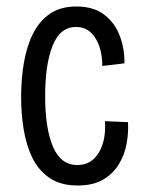

<svg xmlns="http://www.w3.org/2000/svg" viewBox="-20 -560 437 591"><path d="M219 11Q167 11 133 -12Q99 -35 80 -73.5Q61 -112 53 -161Q45 -210 45 -261Q45 -316 53.5 -366.5Q62 -417 81.5 -456Q101 -495 133.5 -517.5Q166 -540 215 -540Q269 -540 302 -514Q335 -488 349.5 -447.5Q364 -407 363 -365L295 -357Q295 -388 286.5 -415Q278 -442 260 -459.5Q242 -477 214 -477Q165 -477 142 -419.5Q119 -362 119 -264Q119 -165 143 -108.5Q167 -52 218 -52Q261 -52 284 -90Q307 -128 303 -187L374 -184Q376 -153 370 -119Q364 -85 346.5 -55.5Q329 -26 298 -7.5Q267 11 219 11Z"/></svg>

Font: Bricolage Grotesque 12pt Condensed Light
Style: Regular
Weight: 300
Width: 3
Designer: Mathieu Triay
Foundry: Atelier Triay
Version: Version 1.001; ttfautohint (v1.8.4.7-5d5b);gftools[0.9.33.de